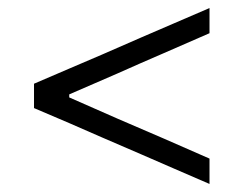

<svg xmlns="http://www.w3.org/2000/svg" viewBox="-20 -535 606 477"><path d="M500.5 -78Q455.5 -97.5 412.2 -116.2Q369 -135 331 -151.5L232.5 -194Q195.5 -210.5 152.8 -228.8Q110 -247 64.5 -266.5V-327Q110 -346.5 153 -365Q196 -383.5 232.5 -399L331 -442Q369 -458.5 412.2 -477Q455.5 -495.5 500.5 -515V-452.5Q445 -428 387.5 -403.2Q330 -378.5 273 -353L152 -300.5V-293L272.5 -240Q330 -215.5 387.5 -190.5Q445 -165.5 500.5 -141Z"/></svg>

Font: Commissioner Thin Light
Style: Regular
Weight: 300
Version: Version 1.000